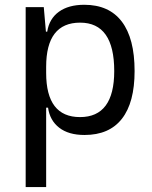

<svg xmlns="http://www.w3.org/2000/svg" viewBox="-20 -547 626 792"><path d="M85.9 224.6V-517.6H160.6L169.4 -416.5H174.8Q183.1 -469.7 222.9 -498.5Q262.7 -527.3 327.6 -527.3Q429.7 -527.3 482.4 -458Q535.2 -388.7 535.2 -253.9Q535.2 -124 482.9 -57.1Q430.7 9.8 328.6 9.8Q262.7 9.8 224.1 -20.3Q185.5 -50.3 178.2 -103H170.4V224.6ZM170.4 -246.1Q170.4 -64 310.1 -64Q451.2 -64 451.2 -253.9Q451.2 -453.6 310.5 -453.6Q170.4 -453.6 170.4 -271.5Z"/></svg>

Font: Cascadia Code PL SemiLight
Style: Regular
Weight: 350
Monospace: yes
Designer: Aaron Bell
Foundry: Saja Typeworks
Version: Version 2404.023; ttfautohint (v1.8.4)